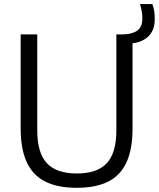

<svg xmlns="http://www.w3.org/2000/svg" viewBox="-20 -908 776 938"><path d="M355 9.5Q260.5 9.5 200 -21.5Q139.5 -52.5 110.2 -116.8Q81 -181 81 -280V-740H162V-271Q162 -161.5 208.8 -111Q255.5 -60.5 355 -60.5Q455.5 -60.5 502 -111Q548.5 -161.5 548.5 -271V-740H578Q623.5 -740 649.5 -757.8Q675.5 -775.5 675.5 -817.5Q675.5 -836.5 672.5 -853Q669.5 -869.5 664 -888H724.5Q731 -870 733.5 -853Q736 -836 736 -814Q736 -762 706.8 -732.2Q677.5 -702.5 627.5 -696.5V-280Q627.5 -181 598.8 -116.8Q570 -52.5 509.8 -21.5Q449.5 9.5 355 9.5Z"/></svg>

Font: Encode Sans SC Condensed Thin
Style: Regular
Weight: 400
Version: Version 3.002